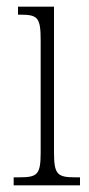

<svg xmlns="http://www.w3.org/2000/svg" viewBox="-20 -556 268 576"><path d="M21 0H220V-24H207C152 -24 142 -32 142 -100V-536H34V-512H41C94 -512 102 -503 102 -434V-99C102 -31 92 -24 36 -24H21Z"/></svg>

Font: Noto Serif Thai ExtraCondensed ExtraLight
Style: Regular
Weight: 200
Width: 2
Designer: Monotype Design Team
Foundry: Monotype Imaging Inc.
Version: Version 2.002